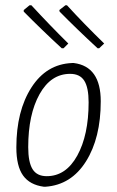

<svg xmlns="http://www.w3.org/2000/svg" viewBox="-20 -701 444 728"><path d="M356 -518H350Q272 -590 206 -657L205 -663L228 -681H234Q297 -612 375 -536ZM221 -518H214Q136 -590 70 -657V-663L92 -681H99Q171 -603 239 -536ZM253 -462H260Q362 -449 362 -317Q362 -178 306 -89Q250 0 153 7H146Q93 0 67.5 -35.5Q42 -71 42 -142Q42 -280 99 -369Q156 -458 253 -462ZM246 -421Q173 -421 130 -344Q87 -267 87 -143Q87 -86 103.5 -59.5Q120 -33 157 -33Q230 -33 273 -111Q316 -189 316 -313Q316 -369 299.5 -395Q283 -421 246 -421Z"/></svg>

Font: Alegreya Sans SC Light
Style: Italic
Weight: 300
Italic angle: -7°
Designer: Juan Pablo del Peral
Foundry: Huerta Tipografica
Version: Version 2.007